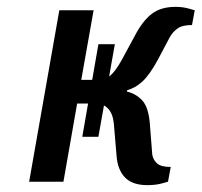

<svg xmlns="http://www.w3.org/2000/svg" viewBox="-20 -530 588 560"><path d="M410 10Q366 10 344.5 -12.5Q323 -35 320 -75L312 -170Q309 -199 295 -213.5Q281 -228 259 -228H205L165 0H65L153 -500H253L217 -297H272Q286 -297 301 -309Q316 -321 335 -355L374 -427Q396 -469 422.5 -489.5Q449 -510 492 -510Q513 -510 530.5 -505Q548 -500 548 -500L540 -457Q512 -457 498 -447Q484 -437 476 -423L440 -355Q416 -311 395 -292Q374 -273 351 -267L350 -263Q376 -257 394.5 -237.5Q413 -218 417 -170L424 -80Q426 -65 437.5 -54Q449 -43 478 -43L470 0Q470 0 452 5Q434 10 410 10ZM220 -131 267 -401H315L267 -131Z"/></svg>

Font: Cuprum Medium
Style: Italic
Weight: 500
Italic angle: -10°
Version: Version 3.000